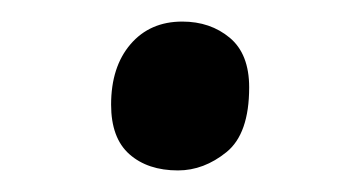

<svg xmlns="http://www.w3.org/2000/svg" viewBox="-20 -445 326 178"><path d="M145 -287Q117 -287 100 -302Q83 -317 83 -348Q83 -383 101 -404Q119 -425 149 -425Q175 -425 193 -410Q211 -395 211 -364Q211 -321 190 -304Q169 -287 145 -287Z"/></svg>

Font: NotoSerif-Italic
Style: Regular
Weight: 400
Italic angle: -12°
Designer: Monotype Design Team
Foundry: Monotype Imaging Inc.
Version: Version 2.007; ttfautohint (v1.8) -l 8 -r 50 -G 200 -x 14 -D